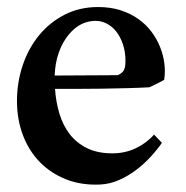

<svg xmlns="http://www.w3.org/2000/svg" viewBox="-20 -501 519 535"><path d="M431.2 -103Q418.5 -84.5 400.1 -64.5Q381.8 -44.4 359.6 -27.6Q337.4 -10.7 312 0.5Q286.6 11.7 259.3 13.2Q207 15.6 164.3 -1.2Q121.6 -18.1 91.1 -49.3Q60.5 -80.6 43.9 -124.3Q27.3 -168 27.3 -219.7Q27.3 -271.5 43.2 -318.8Q59.1 -366.2 88.6 -402.3Q118.2 -438.5 159.9 -460Q201.7 -481.4 253.4 -481.4Q288.1 -481.4 315.9 -472.4Q343.8 -463.4 365.2 -448.2Q386.7 -433.1 401.9 -412.8Q417 -392.6 426 -370.1Q435.1 -347.7 438 -324.2Q440.9 -300.8 437.5 -278.8Q429.2 -273.4 417 -267.8Q404.8 -262.2 396.5 -257.8Q370.1 -256.3 335.4 -255.4Q300.8 -254.4 265.6 -253.9Q230.5 -253.4 198.7 -253.4Q167 -253.4 146 -253.4H133.3Q135.7 -217.3 145.5 -184.6Q155.3 -151.9 174.3 -127.2Q193.4 -102.5 222.7 -88.1Q252 -73.7 293 -73.7Q328.6 -73.7 358.6 -88.1Q388.7 -102.5 409.2 -126ZM308.1 -291.5Q319.3 -296.4 324.5 -304.2Q329.6 -312 329.6 -331.1Q329.6 -356 322.8 -376.7Q315.9 -397.5 304.7 -412.1Q293.5 -426.8 278.3 -434.8Q263.2 -442.9 246.1 -442.9Q231 -442.9 215.8 -437.5Q200.7 -432.1 187.3 -420.7Q173.8 -409.2 162.4 -392.1Q150.9 -375 143.1 -352.1Q133.8 -325.7 132.3 -290.5Z"/></svg>

Font: VarendraSemibold
Style: Regular
Weight: 600
Designer: Jacob Thomas
Foundry: Bangla Type Foundry
Version: Version 1.008